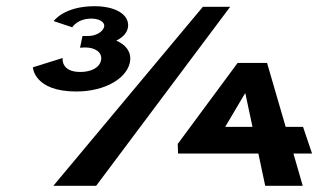

<svg xmlns="http://www.w3.org/2000/svg" viewBox="-20 -599 1026 619"><path d="M213 -511C213 -511 229 -539 275 -539C298 -539 318 -529 316 -514C313 -496 288 -483 265 -483H246L238 -445C238 -445 246 -446 255 -446C287 -446 310 -430 306 -406C302 -381 274 -367 239 -367C175 -367 182 -412 182 -412L86 -382C86 -382 89 -304 226 -304C321 -304 395 -349 400 -406C402 -435 383 -456 355 -468C377 -479 391 -494 393 -514C396 -553 351 -579 285 -579C186 -579 153 -531 153 -531ZM722 -577H634L152 0H290ZM901 -190 841 -396H746L553 -135L554 -104H813L835 0H956L926 -104H986L957 -190ZM771 -298 794 -190H706L770 -298Z"/></svg>

Font: Hussar Milosc
Style: Bold
Weight: 700
Foundry: Cannot Into Space Fonts
Version: Version 1.02